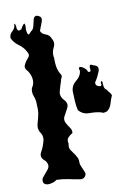

<svg xmlns="http://www.w3.org/2000/svg" viewBox="-94 -936 670 970"><g transform="rotate(-10 241.5 -450.5)"><path d="M239.3 -24.4Q209 -28.8 178.7 -35.6Q148.4 -42 118.2 -42.5Q106.4 -32.2 85 -28.8Q80.1 -27.8 75.2 -27.8Q61.5 -27.8 53.7 -35.2Q49.8 -39.1 48.8 -46.4Q47.9 -53.2 51.8 -63.5Q66.4 -80.6 83 -101.1Q90.8 -110.8 90.8 -121.1Q90.8 -132.8 81.1 -146Q61.5 -160.6 61.5 -176.3Q61.5 -184.1 65.4 -191.9Q79.1 -215.8 85.9 -240.7Q89.8 -251.5 89.8 -261.7Q89.8 -276.9 81.1 -290Q71.3 -304.2 71.3 -320.8Q71.3 -330.1 74.2 -340.3Q81.1 -362.8 85.9 -386.7Q87.9 -399.4 87.9 -412.6Q87.9 -423.8 86.9 -435.1Q86.9 -435.1 86.9 -439.5Q86.9 -459 79.1 -478.5Q74.2 -490.7 74.2 -502.4Q74.2 -511.7 77.1 -521Q88.9 -537.6 88.9 -557.6Q88.9 -564 87.9 -570.3Q83 -597.2 65.4 -616.2Q59.6 -624 59.6 -630.9Q59.6 -638.2 63.5 -644.5Q70.3 -659.7 84 -674.3Q90.8 -681.2 90.8 -689.5Q90.8 -697.8 84 -707.5Q71.3 -731 48.8 -746.6Q26.4 -762.7 14.6 -786.6Q14.6 -788.1 14.6 -791Q14.6 -808.6 30.3 -821.3Q44.9 -834.5 44.9 -853.5Q44.9 -854.5 44.9 -856.9Q52.7 -852.5 52.7 -838.9Q52.7 -825.2 58.6 -819.8Q60.5 -817.9 64.5 -818.4Q69.3 -818.8 76.2 -823.2Q82 -835 90.8 -845.2Q99.6 -855.5 99.6 -829.6Q96.7 -816.9 101.6 -798.8Q105.5 -780.8 121.1 -802.7Q128.9 -807.1 132.8 -814Q136.7 -820.8 138.7 -829.1Q142.6 -843.8 145.5 -858.4Q147.5 -873 161.1 -877Q186.5 -872.1 186.5 -855Q186.5 -850.1 184.6 -843.8Q174.8 -816.9 167 -797.9Q171.9 -782.2 192.4 -775.4Q212.9 -768.6 219.7 -748Q226.6 -737.3 226.6 -725.1Q226.6 -713.4 219.7 -701.2Q211.9 -684.6 211.9 -668Q211.9 -659.2 213.9 -650.4Q213.9 -644 213.9 -637.7Q213.9 -621.1 216.8 -605Q220.7 -582 233.4 -563Q238.3 -554.7 233.4 -546.4Q228.5 -537.6 227.5 -529.3Q219.7 -506.8 212.9 -481Q210.9 -474.6 210.9 -468.3Q210.9 -449.7 225.6 -434.6Q239.3 -420.9 239.3 -406.2Q239.3 -398.9 235.4 -391.1Q223.6 -368.7 212.9 -349.1Q209 -340.3 210 -332.5Q210.9 -324.7 214.8 -316.9Q221.7 -303.7 231.4 -290.5Q241.2 -277.3 239.3 -261.7Q224.6 -253.4 214.8 -242.2Q209 -234.9 209 -224.1Q209 -218.3 210.9 -211.4Q209 -204.6 209 -198.2Q209 -186 215.8 -176.8Q226.6 -162.1 236.3 -147.5Q241.2 -139.6 245.1 -130.9Q248 -122.1 248 -111.8Q247.1 -104 250 -96.2Q252.9 -88.4 255.9 -81.1Q262.7 -66.9 267.6 -53.2Q271.5 -40 256.8 -27.8Q252.9 -25.4 248 -24.9Q246.1 -24.4 244.1 -24.4Q242.2 -24.4 239.3 -24.4ZM401.4 -338.9Q375 -345.7 343.8 -345.7Q341.8 -345.7 339.8 -345.7Q306.6 -345.7 286.1 -371.1Q280.3 -394.5 279.3 -419.4Q278.3 -443.8 277.3 -468.3Q278.3 -498 302.7 -517.6Q328.1 -536.6 331.1 -564.5Q328.1 -572.3 328.1 -576.2Q328.1 -580.6 330.1 -582Q336.9 -586.9 353.5 -575.2Q369.1 -563 370.1 -552.2Q386.7 -547.4 383.8 -561.5Q381.8 -575.2 384.8 -582Q385.7 -585.4 389.6 -585.4Q393.6 -585.4 401.4 -580.6Q425.8 -575.2 425.8 -558.1Q425.8 -552.7 423.8 -546.4Q413.1 -519.5 402.3 -502Q397.5 -497.6 396.5 -493.2Q395.5 -488.8 396.5 -484.9Q399.4 -473.6 415 -470.7Q430.7 -468.3 423.8 -486.8Q433.6 -505.9 433.6 -479Q434.6 -452.6 446.3 -448.2Q451.2 -439.5 459 -431.6Q465.8 -423.8 468.8 -415Q460 -395.5 454.1 -374Q448.2 -352.5 430.7 -339.4Q424.8 -336.9 416 -335.4Q407.2 -334 401.4 -338.9Z"/></g></svg>

Font: Brazier Flame
Style: Regular
Weight: 400
Designer: Walter E Stewart
Version: 0.1